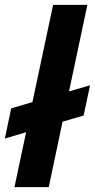

<svg xmlns="http://www.w3.org/2000/svg" viewBox="-55 -770 390 790"><path d="M4.5 0 52.5 -226 -35 -200 -9 -324 78.5 -350 163.5 -750H304.5L229 -394L315.5 -419L289 -294.5L202.5 -269.5L145.5 0Z"/></svg>

Font: Tourney Expanded Black
Style: Italic
Weight: 900
Width: 7
Italic angle: -12°
Designer: Tyler Finck
Foundry: Etcetera Type Co
Version: Version 1.010; ttfautohint (v1.8.3)